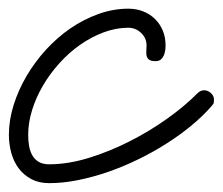

<svg xmlns="http://www.w3.org/2000/svg" viewBox="-75 -409 508 438"><path d="M279.8 -269.5Q269.5 -269.5 265.1 -272.9Q260.7 -276.4 259.5 -281.5Q258.3 -286.6 258.8 -293Q259.3 -299.3 259.3 -305.2Q259.3 -322.3 246.8 -334Q234.4 -345.7 217.8 -345.7Q189.5 -345.7 161.4 -335.2Q133.3 -324.7 107.9 -306.9Q82.5 -289.1 60.8 -265.1Q39.1 -241.2 23.2 -214.1Q7.3 -187 -1.7 -158.2Q-10.7 -129.4 -10.7 -101.6Q-10.7 -88.9 -8.8 -76.9Q-6.8 -64.9 -1.7 -55.4Q3.4 -45.9 12.9 -40Q22.5 -34.2 37.1 -34.2Q80.1 -34.2 127.7 -48.8Q175.3 -63.5 220.9 -86.7Q266.6 -109.9 306.9 -138.7Q347.2 -167.5 375 -195.8Q382.3 -203.1 390.6 -203.1Q398.9 -203.1 406 -196.8Q413.1 -190.4 413.1 -182.1Q413.1 -173.8 411.6 -171.9Q410.2 -169.9 407.2 -166.5Q387.7 -144 361.3 -122.3Q335 -100.6 304.2 -81.1Q273.4 -61.5 239.7 -45.2Q206.1 -28.8 171.4 -16.8Q136.7 -4.9 102.5 2Q68.4 8.8 37.1 8.8Q13.7 8.8 -3.7 -0.5Q-21 -9.8 -32.5 -25.1Q-43.9 -40.5 -49.3 -60.3Q-54.7 -80.1 -54.7 -101.6Q-54.7 -135.3 -43.9 -169.4Q-33.2 -203.6 -14.4 -235.6Q4.4 -267.6 30 -295.7Q55.7 -323.7 85.9 -344.5Q116.2 -365.2 149.9 -377.2Q183.6 -389.2 217.8 -389.2Q235.8 -389.2 251.5 -383.1Q267.1 -377 278.6 -365.7Q290 -354.5 296.4 -339.1Q302.7 -323.7 302.7 -305.2Q302.7 -299.8 301.8 -293.5Q300.8 -287.1 298.3 -281.7Q295.9 -276.4 291.5 -272.9Q287.1 -269.5 279.8 -269.5Z"/></svg>

Font: Helvetia Verbundene
Style: Regular
Weight: 400
Designer: Peter Wiegel, original typeface by Carl Albert Fahrenwaldt 1901
Foundry: Peter Wiegel
Version: Version 2.000